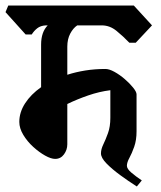

<svg xmlns="http://www.w3.org/2000/svg" viewBox="-43 -659 584 696"><path d="M27 -217Q27 -252 48 -284.5Q69 -317 106 -343V-497Q106 -543 130 -567H123Q104 -566 92 -556.5Q80 -547 72 -534H50L-23 -615L-13 -639H442L508 -567L449 -504H426Q404 -527 379.5 -547Q355 -567 326 -567H237Q222 -557 211.5 -537Q201 -517 201 -490V-388Q232 -398 266.5 -403.5Q301 -409 339 -409Q353 -409 372 -398.5Q391 -388 409 -372.5Q427 -357 439.5 -341.5Q452 -326 452 -317V-183Q452 -151 443.5 -127Q435 -103 426 -86.5Q417 -70 417 -58Q417 -47 433.5 -33Q450 -19 471 -5L453 17Q423 -2 393 -24Q363 -46 343 -66.5Q323 -87 323 -103Q323 -118 331.5 -135.5Q340 -153 348.5 -176.5Q357 -200 357 -232V-332Q317 -327 276.5 -313Q236 -299 201 -282V-136Q201 -116 189 -99.5Q177 -83 157 -83Q142 -83 120.5 -95Q99 -107 77.5 -126.5Q56 -146 41.5 -170Q27 -194 27 -217Z"/></svg>

Font: Jaini
Style: Regular
Weight: 400
Designer: Maithili Shingre, Girish Dalvi (Devanagari), Taresh Vohra (Latin)
Foundry: Ek Type
Version: Version 2.000; ttfautohint (v1.8.4.7-5d5b)